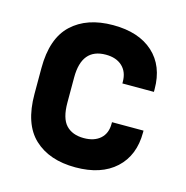

<svg xmlns="http://www.w3.org/2000/svg" viewBox="-85 -607 674 694"><g transform="rotate(15 252.5 -260.0)"><path d="M45 -212V-309Q45 -420 101.5 -473Q158 -526 256 -526Q352 -526 406 -477Q460 -428 460 -341V-331H342V-337Q342 -374 319.5 -395Q297 -416 258 -416Q168 -416 168 -307V-213Q168 -154 191.5 -129Q215 -104 258 -104Q297 -104 319.5 -124Q342 -144 342 -180V-186H460V-179Q460 -93 406 -43.5Q352 6 256 6Q158 6 101.5 -47Q45 -100 45 -212Z"/></g></svg>

Font: D-DIN
Style: DIN-Bold
Weight: 700
Designer: Charles Nix
Foundry: Datto Inc.
Version: Version 1.00